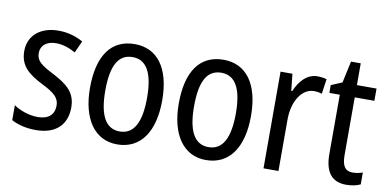

<svg xmlns="http://www.w3.org/2000/svg" viewBox="-66 -849 2126 1050"><g transform="rotate(10 997.0 -324.0)"><path d="M345 -145C345 -228 296 -266 219 -307C144 -345 118 -365 118 -408C118 -450 150 -477 203 -477C241 -477 278 -464 311 -445L341 -511C300 -534 255 -547 204 -547C105 -547 38 -492 38 -405C38 -321 89 -283 167 -243C240 -207 264 -182 264 -141C264 -92 233 -62 173 -62C123 -62 72 -81 39 -104V-21C72 -3 117 10 175 10C281 10 345 -45 345 -145Z M828 -269C828 -450 752 -547 628 -547C495 -547 427 -446 427 -269C427 -98 500 10 626 10C759 10 828 -99 828 -269ZM512 -269C512 -404 547 -475 628 -475C707 -475 744 -404 744 -269C744 -134 707 -62 628 -62C548 -62 512 -135 512 -269Z M1321 -269C1321 -450 1245 -547 1121 -547C988 -547 920 -446 920 -269C920 -98 993 10 1119 10C1252 10 1321 -99 1321 -269ZM1005 -269C1005 -404 1040 -475 1121 -475C1200 -475 1237 -404 1237 -269C1237 -134 1200 -62 1121 -62C1041 -62 1005 -135 1005 -269Z M1642 -547C1586 -547 1545 -504 1519 -443H1514L1504 -537H1438V0H1521V-282C1520 -388 1571 -464 1636 -464C1652 -464 1668 -462 1681 -457L1693 -540C1676 -545 1658 -547 1642 -547Z M1921 -62C1879 -62 1862 -90 1862 -148V-469H1971V-537H1862V-658H1808L1782 -538L1721 -512V-469H1779V-140C1779 -34 1823 10 1898 10C1928 10 1957 4 1977 -6V-72C1961 -66 1940 -62 1921 -62Z"/></g></svg>

Font: Noto Sans Ethiopic Condensed
Style: Regular
Weight: 400
Width: 3
Designer: Monotype Design Team
Foundry: Monotype Imaging Inc.
Version: Version 2.102